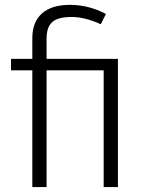

<svg xmlns="http://www.w3.org/2000/svg" viewBox="-20 -763 607 783"><path d="M412.1 -706.1 391.1 -664.1Q326.2 -693.8 271.5 -693.8Q216.8 -693.8 193.4 -673.3Q169.9 -652.8 169.9 -605V-522.9H460.9V0H402.8V-476.1H169.9V0H111.8V-476.1H24.9V-522.9H111.8V-607.9Q111.8 -672.9 150.9 -708Q189.9 -743.2 265.6 -743.2Q341.3 -743.2 412.1 -706.1Z"/></svg>

Font: FiraSans-Light
Style: Regular
Weight: 300
Designer: Carrois Corporate & Edenspiekermann AG
Foundry: Carrois Corporate GbR & Edenspiekermann AG
Version: Version 3.106;PS 003.106;hotconv 1.0.70;makeotf.lib2.5.58329